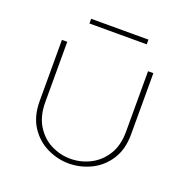

<svg xmlns="http://www.w3.org/2000/svg" viewBox="-120 -758 857 882"><g transform="rotate(20 308.5 -317.0)"><path d="M308 13Q253 13 201.5 -12Q150 -37 117.5 -87Q85 -137 85 -211V-510H111V-215Q111 -147 139.5 -101Q168 -55 213 -32.5Q258 -10 307 -10Q358 -10 403.5 -33Q449 -56 477.5 -101.5Q506 -147 506 -215V-510H532V-211Q532 -137 499.5 -87Q467 -37 415.5 -12Q364 13 308 13ZM178 -624V-647H458V-624Z"/></g></svg>

Font: MuseoModerno Thin Thin
Style: Regular
Weight: 250
Version: Version 1.003